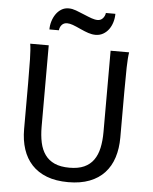

<svg xmlns="http://www.w3.org/2000/svg" viewBox="-61 -971 825 1034"><g transform="rotate(5 351.5 -453.5)"><path d="M612.8 -712.9Q607.9 -683.6 606.7 -630.1Q605.5 -576.7 605.5 -500.5V-251.5Q605.5 -191.9 589.8 -143.3Q574.2 -94.7 542.2 -60.1Q510.3 -25.4 461.4 -6.6Q412.6 12.2 346.7 12.2Q279.8 12.2 230.7 -6.6Q181.6 -25.4 149.4 -60.1Q117.2 -94.7 101.3 -143.3Q85.4 -191.9 85.4 -251.5V-500.5Q85.4 -572.8 84.2 -628.2Q83 -683.6 78.1 -712.9H178.2V-273.4Q178.2 -225.6 186.5 -187.3Q194.8 -148.9 214.4 -121.8Q233.9 -94.7 266.1 -80.3Q298.3 -65.9 346.7 -65.9Q394 -65.9 425.8 -80.3Q457.5 -94.7 476.8 -121.8Q496.1 -148.9 504.4 -187.3Q512.7 -225.6 512.7 -273.4V-712.9ZM174.3 -798.3Q174.3 -820.8 180.9 -842.5Q187.5 -864.3 199.5 -881.6Q211.4 -898.9 228.8 -909.7Q246.1 -920.4 268.1 -920.4Q278.3 -920.4 288.1 -918.5Q297.9 -916.5 307.9 -912.8Q317.9 -909.2 328.9 -904.5Q339.8 -899.9 352.5 -895Q365.7 -889.6 376.2 -885.3Q386.7 -880.9 395.8 -877.9Q404.8 -875 412.6 -873.3Q420.4 -871.6 428.2 -871.6Q445.3 -871.6 456.3 -883.8Q467.3 -896 469.7 -913.1H521Q521 -889.6 514.4 -867.7Q507.8 -845.7 495.4 -828.6Q482.9 -811.5 464.8 -801.3Q446.8 -791 424.3 -791Q404.8 -791 385 -797.6Q365.2 -804.2 342.8 -814.5Q314.5 -827.6 297.6 -833.7Q280.8 -839.8 267.1 -839.8Q249 -839.8 238.3 -828.1Q227.5 -816.4 225.6 -798.3Z"/></g></svg>

Font: Andika Afr
Style: Regular
Weight: 400
Designer: Victor Gaultney, Annie Olsen, Julie Remington, Don Collingsworth, Eric Hays, Becca Hirsbrunner
Foundry: SIL International
Version: Version 5.000